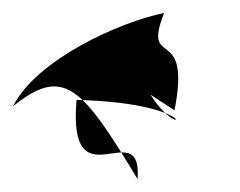

<svg xmlns="http://www.w3.org/2000/svg" viewBox="-48 -522 370 296"><path d="M221 -352C248 -488 170 -413 205 -502C136 -488 8 -430 -28 -358C50 -421 78 -389 164 -246C172 -349 56 -204 70 -368C270 -363 234 -297 184 -376Z"/></svg>

Font: Asimov Silicon
Style: Regular
Weight: 400
Designer: Google
Version: Version 2.000980; 2014